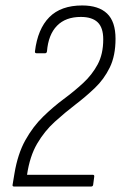

<svg xmlns="http://www.w3.org/2000/svg" viewBox="-20 -683 443 703"><path d="M32 0Q25 0 26 -6L33 -48Q45 -120 73 -170Q101 -220 138 -256Q175 -292 213.5 -320.5Q252 -349 284.5 -379Q317 -409 337.5 -447Q358 -485 358 -539Q358 -582 337.5 -601.5Q317 -621 276 -621Q220 -621 188.5 -588.5Q157 -556 152 -495Q151 -488 145 -488H114Q107 -488 108 -495Q118 -577 160.5 -620Q203 -663 281 -663Q341 -663 372 -633.5Q403 -604 403 -541Q403 -479 382 -436Q361 -393 327.5 -361Q294 -329 256 -300Q218 -271 180.5 -237Q143 -203 116 -157Q89 -111 79 -43H320Q326 -43 325 -36L321 -6Q320 0 313 0Z"/></svg>

Font: Sofia Sans Condensed Light
Style: Italic
Weight: 300
Italic angle: -9°
Version: Version 4.100